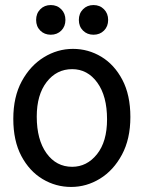

<svg xmlns="http://www.w3.org/2000/svg" viewBox="-20 -739 584 768"><path d="M264.6 8.8Q203.1 8.8 150.4 -22.7Q97.7 -54.2 65.4 -115Q33.2 -175.8 33.2 -263.7Q33.2 -351.6 67.1 -414.1Q101.1 -476.6 155.5 -510Q210 -543.5 272 -543.5Q333 -543.5 385.3 -512Q437.5 -480.5 469.5 -419.7Q501.5 -358.9 501.5 -271Q501.5 -183.1 467.8 -120.4Q434.1 -57.6 380.1 -24.4Q326.2 8.8 264.6 8.8ZM268.6 -71.8Q327.6 -71.8 367.9 -122.1Q408.2 -172.4 408.2 -261.7Q408.2 -355 369.1 -408.7Q330.1 -462.4 268.6 -462.4Q206.5 -462.4 166.7 -411.1Q127 -359.9 127 -272.5Q127 -180.2 166 -126Q205.1 -71.8 268.6 -71.8ZM183.1 -600.1Q157.7 -600.1 141.1 -616.7Q124.5 -633.3 124.5 -659.2Q124.5 -685.1 141.1 -701.9Q157.7 -718.8 183.1 -718.8Q208.5 -718.8 225.1 -701.9Q241.7 -685.1 241.7 -659.2Q241.7 -633.3 225.1 -616.7Q208.5 -600.1 183.1 -600.1ZM354 -600.1Q328.6 -600.1 312 -616.7Q295.4 -633.3 295.4 -659.2Q295.4 -685.1 312 -701.9Q328.6 -718.8 354 -718.8Q379.4 -718.8 396 -701.9Q412.6 -685.1 412.6 -659.2Q412.6 -633.3 396 -616.7Q379.4 -600.1 354 -600.1Z"/></svg>

Font: Harmattan SemiBold
Style: Regular
Weight: 600
Designer: George W. Nuss III and SIL International
Foundry: SIL International
Version: Version 4.000